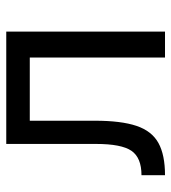

<svg xmlns="http://www.w3.org/2000/svg" viewBox="14 -572 558 626"><g transform="rotate(-90 293.0 -259.0)"><path d="M34.7 0V-76.7Q91.8 -76.7 114.3 -109.4Q136.7 -142.1 136.7 -225.1V-517.6H502.9V0H418.5V-440.9H212.4V-228.5Q212.4 -143.1 195.6 -93Q178.7 -43 139.9 -21.5Q101.1 0 34.7 0Z"/></g></svg>

Font: Cascadia Code PL SemiLight
Style: Regular
Weight: 350
Monospace: yes
Designer: Aaron Bell
Foundry: Saja Typeworks
Version: Version 2404.023; ttfautohint (v1.8.4)